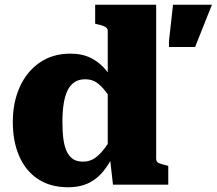

<svg xmlns="http://www.w3.org/2000/svg" viewBox="-20 -778 913 809"><path d="M638 -110Q638 -96 649 -91Q660 -86 682 -81L689 -79V0H456L442 -124L434 -112V-647Q434 -656 428.5 -661Q423 -666 413 -669.5Q403 -673 389 -676L381 -678V-758H638ZM277 -552Q327 -552 364.5 -533Q402 -514 430 -478.5Q458 -443 476 -392V-318Q449 -360 428.5 -388Q408 -416 387.5 -430Q367 -444 339 -444Q313 -444 295 -432.5Q277 -421 265.5 -398.5Q254 -376 248.5 -342Q243 -308 243 -264Q243 -221 247.5 -189.5Q252 -158 262.5 -137.5Q273 -117 289 -107Q305 -97 330 -97Q357 -97 378.5 -111Q400 -125 423 -156Q446 -187 476 -239V-162Q453 -107 424.5 -68Q396 -29 358 -9Q320 11 267 11Q192 11 140 -23.5Q88 -58 61 -120Q34 -182 34 -264Q34 -347 63.5 -412Q93 -477 147.5 -514.5Q202 -552 277 -552ZM802 -580 873 -758H709L692 -605V-580Z"/></svg>

Font: Roboto Serif ExtraBold
Style: Regular
Weight: 800
Designer: Greg Gazdowicz
Foundry: Commercial Type
Version: Version 1.008